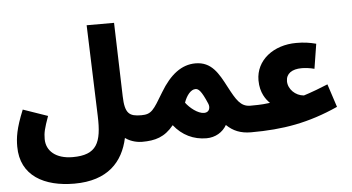

<svg xmlns="http://www.w3.org/2000/svg" viewBox="-61 -872 2227 1214"><g transform="rotate(-5 1052.5 -264.5)"><path d="M24 -34C24 153 175 231 364 231C577 231 675 120 707 -29C746 0 793 5 813 5C879 5 913 -30 913 -81C913 -126 887 -163 823 -163C747 -163 719 -182 716 -293L702 -760H528L548 -182C554 -12 521 63 368 63C261 63 201 9 201 -66C201 -106 207 -132 235 -210L79 -264C31 -147 24 -90 24 -34Z M813 5C897 5 957 -12 1015 -83C1067 -17 1139 18 1221 18C1278 18 1325 -11 1350 -55C1391 -15 1439 5 1505 5C1571 5 1605 -30 1605 -81C1605 -126 1579 -163 1515 -163C1453 -163 1427 -209 1382 -294C1335 -384 1294 -460 1192 -460C1104 -460 1031 -404 967 -297C901 -187 888 -163 823 -163ZM1105 -218C1121 -264 1149 -298 1178 -298C1197 -298 1215 -284 1251 -199C1261 -176 1255 -143 1220 -143C1180 -143 1130 -184 1105 -218Z M1505 5C1709 5 1871 -23 2060 -108L2012 -255C1898 -208 1858 -199 1858 -198C1804 -202 1759 -247 1759 -297C1759 -345 1797 -371 1858 -371C1878 -371 1911 -368 1939 -360L1964 -517C1921 -528 1887 -533 1838 -533C1695 -533 1580 -447 1580 -318C1580 -238 1617 -192 1640 -170C1612 -167 1595 -163 1515 -163Z"/></g></svg>

Font: Noto Sans Arabic UI Bk
Style: Regular
Weight: 900
Designer: Monotype Design Team, Nadine Chahine and Nizar Qandah
Foundry: Monotype Imaging Inc.
Version: Version 2.010